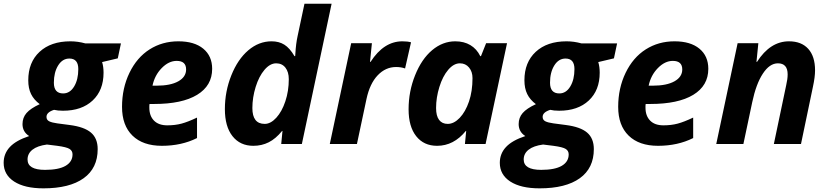

<svg xmlns="http://www.w3.org/2000/svg" viewBox="-76 -780 4486 1040"><path d="M579.1 -544.9 562 -463.9 477.1 -443.8Q484.9 -418.5 484.9 -386.2Q484.9 -291 425.8 -235.6Q366.7 -180.2 265.1 -180.2Q236.3 -180.2 216.8 -185.1Q175.8 -171.9 175.8 -147Q175.8 -130.4 190.4 -123Q205.1 -115.7 233.9 -111.8L300.8 -103Q380.4 -92.8 416.7 -61.8Q453.1 -30.8 453.1 27.8Q453.1 130.9 377 185.5Q300.8 240.2 159.2 240.2Q57.6 240.2 0.7 203.4Q-56.2 166.5 -56.2 102.1Q-56.2 52.2 -22.7 16.4Q10.7 -19.5 82 -43Q45.9 -65.9 45.9 -107.9Q45.9 -142.6 67.6 -167.7Q89.4 -192.9 139.2 -215.8Q107.4 -239.7 92.3 -270.5Q77.1 -301.3 77.1 -345.2Q77.1 -442.4 138.4 -499.3Q199.7 -556.2 305.2 -556.2Q345.7 -556.2 386.2 -544.9ZM178.2 2.9Q126.5 9.8 99.9 30.8Q73.2 51.8 73.2 84Q73.2 140.1 168 140.1Q241.7 140.1 279.3 118.2Q316.9 96.2 316.9 56.2Q316.9 37.1 301 26.9Q285.2 16.6 233.9 9.8ZM299.8 -462.9Q262.2 -462.9 239 -425.5Q215.8 -388.2 215.8 -332Q215.8 -273.9 266.1 -273.9Q302.7 -273.9 325.4 -311.3Q348.1 -348.6 348.1 -405.8Q348.1 -462.9 299.8 -462.9Z M880.9 -450.2Q837.9 -450.2 799.8 -411.1Q761.7 -372.1 750 -315.9H772Q847.7 -315.9 889.9 -339.6Q932.1 -363.3 932.1 -403.8Q932.1 -450.2 880.9 -450.2ZM800.8 9.8Q698.2 9.8 641.6 -45.4Q585 -100.6 585 -201.2Q585 -302.2 625.2 -385.5Q665.5 -468.8 734.4 -512.5Q803.2 -556.2 890.1 -556.2Q976.6 -556.2 1024.9 -516.4Q1073.2 -476.6 1073.2 -407.2Q1073.2 -315.9 991.7 -266.4Q910.2 -216.8 758.8 -216.8H733.9L732.9 -206.5V-196.8Q732.9 -152.3 758.1 -126.7Q783.2 -101.1 830.1 -101.1Q872.6 -101.1 907.2 -110.4Q941.9 -119.6 991.2 -143.1V-32.2Q907.2 9.8 800.8 9.8Z M1296.4 9.8Q1224.6 9.8 1183.3 -42.5Q1142.1 -94.7 1142.1 -189Q1142.1 -284.7 1177 -371.8Q1211.9 -459 1269 -507.6Q1326.2 -556.2 1395 -556.2Q1435.1 -556.2 1464.1 -538.1Q1493.2 -520 1519 -476.1H1522.9L1523.9 -489.7Q1526.9 -543.5 1536.1 -585L1573.2 -759.8H1720.2L1559.1 0H1447.3L1454.1 -70.8H1452.1Q1417.5 -28.3 1379.6 -9.3Q1341.8 9.8 1296.4 9.8ZM1357.9 -108.9Q1390.1 -108.9 1420.7 -142.3Q1451.2 -175.8 1469.7 -231.4Q1488.3 -287.1 1488.3 -351.1Q1488.3 -390.1 1470 -413.6Q1451.7 -437 1419.9 -437Q1386.7 -437 1356.7 -401.9Q1326.7 -366.7 1308.8 -309.1Q1291 -251.5 1291 -194.8Q1291 -108.9 1357.9 -108.9Z M2103.5 -556.2Q2132.3 -556.2 2150.4 -550.8L2118.2 -409.2Q2096.2 -417 2069.3 -417Q2012.7 -417 1970 -372.3Q1927.2 -327.6 1909.2 -244.1L1857.4 0H1710.4L1826.2 -545.9H1938.5L1928.2 -444.8H1931.2Q2002.9 -556.2 2103.5 -556.2Z M2291.5 9.8Q2219.7 9.8 2178.5 -42.2Q2137.2 -94.2 2137.2 -188Q2137.2 -284.7 2172.4 -372.3Q2207.5 -460 2264.6 -508.1Q2321.8 -556.2 2390.1 -556.2Q2437.5 -556.2 2471.9 -535.6Q2506.3 -515.1 2525.4 -476.1H2529.3L2557.1 -545.9H2670.4L2554.2 0H2442.4L2449.2 -70.8H2447.3Q2381.8 9.8 2291.5 9.8ZM2349.1 -108.9Q2382.8 -108.9 2414.1 -141.6Q2445.3 -174.3 2464.4 -230.2Q2483.4 -286.1 2483.4 -356.9Q2483.4 -391.6 2464.6 -414.3Q2445.8 -437 2415 -437Q2381.8 -437 2351.8 -401.9Q2321.8 -366.7 2304 -309.1Q2286.1 -251.5 2286.1 -194.8Q2286.1 -151.9 2302.5 -130.4Q2318.8 -108.9 2349.1 -108.9Z M3266.6 -544.9 3249.5 -463.9 3164.6 -443.8Q3172.4 -418.5 3172.4 -386.2Q3172.4 -291 3113.3 -235.6Q3054.2 -180.2 2952.6 -180.2Q2923.8 -180.2 2904.3 -185.1Q2863.3 -171.9 2863.3 -147Q2863.3 -130.4 2877.9 -123Q2892.6 -115.7 2921.4 -111.8L2988.3 -103Q3067.9 -92.8 3104.2 -61.8Q3140.6 -30.8 3140.6 27.8Q3140.6 130.9 3064.5 185.5Q2988.3 240.2 2846.7 240.2Q2745.1 240.2 2688.2 203.4Q2631.3 166.5 2631.3 102.1Q2631.3 52.2 2664.8 16.4Q2698.2 -19.5 2769.5 -43Q2733.4 -65.9 2733.4 -107.9Q2733.4 -142.6 2755.1 -167.7Q2776.9 -192.9 2826.7 -215.8Q2794.9 -239.7 2779.8 -270.5Q2764.6 -301.3 2764.6 -345.2Q2764.6 -442.4 2825.9 -499.3Q2887.2 -556.2 2992.7 -556.2Q3033.2 -556.2 3073.7 -544.9ZM2865.7 2.9Q2814 9.8 2787.4 30.8Q2760.7 51.8 2760.7 84Q2760.7 140.1 2855.5 140.1Q2929.2 140.1 2966.8 118.2Q3004.4 96.2 3004.4 56.2Q3004.4 37.1 2988.5 26.9Q2972.7 16.6 2921.4 9.8ZM2987.3 -462.9Q2949.7 -462.9 2926.5 -425.5Q2903.3 -388.2 2903.3 -332Q2903.3 -273.9 2953.6 -273.9Q2990.2 -273.9 3012.9 -311.3Q3035.6 -348.6 3035.6 -405.8Q3035.6 -462.9 2987.3 -462.9Z M3568.4 -450.2Q3525.4 -450.2 3487.3 -411.1Q3449.2 -372.1 3437.5 -315.9H3459.5Q3535.2 -315.9 3577.4 -339.6Q3619.6 -363.3 3619.6 -403.8Q3619.6 -450.2 3568.4 -450.2ZM3488.3 9.8Q3385.7 9.8 3329.1 -45.4Q3272.5 -100.6 3272.5 -201.2Q3272.5 -302.2 3312.7 -385.5Q3353 -468.8 3421.9 -512.5Q3490.7 -556.2 3577.6 -556.2Q3664.1 -556.2 3712.4 -516.4Q3760.7 -476.6 3760.7 -407.2Q3760.7 -315.9 3679.2 -266.4Q3597.7 -216.8 3446.3 -216.8H3421.4L3420.4 -206.5V-196.8Q3420.4 -152.3 3445.6 -126.7Q3470.7 -101.1 3517.6 -101.1Q3560.1 -101.1 3594.7 -110.4Q3629.4 -119.6 3678.7 -143.1V-32.2Q3594.7 9.8 3488.3 9.8Z M4262.7 0H4115.7L4182.6 -318.8Q4190.4 -352.1 4190.4 -377Q4190.4 -437 4137.7 -437Q4092.8 -437 4056.2 -381.3Q4019.5 -325.7 3998.5 -226.1L3950.7 0H3803.7L3919.4 -545.9H4031.7L4021.5 -444.8H4024.4Q4095.7 -556.2 4197.8 -556.2Q4265.1 -556.2 4302 -515.4Q4338.9 -474.6 4338.9 -398.9Q4338.9 -363.3 4327.6 -311Z"/></svg>

Font: Zoram GWebM
Style: Bold Italic
Weight: 700
Italic angle: -12°
Foundry: Ascender Corporation
Version: Version 1.000